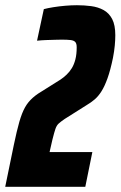

<svg xmlns="http://www.w3.org/2000/svg" viewBox="-41 -716 462 736"><path d="M-21 0 0 -102Q13 -167 23 -210Q33 -253 43.5 -280Q54 -307 68.5 -324.5Q83 -342 105 -357L191 -411Q203 -419 214.5 -430Q226 -441 234.5 -455Q243 -469 248 -488.5Q253 -508 253 -535Q253 -549 247.5 -555Q242 -561 229.5 -562.5Q217 -564 196 -564Q186 -564 170.5 -563.5Q155 -563 137.5 -562.5Q120 -562 101 -560L127 -681Q142 -685 164 -688.5Q186 -692 209.5 -694Q233 -696 254 -696Q282 -696 308.5 -692.5Q335 -689 356 -677.5Q377 -666 389 -643Q401 -620 401 -581Q401 -563 399 -541.5Q397 -520 392 -494Q382 -446 371 -415.5Q360 -385 348 -366Q336 -347 322 -335Q308 -323 291 -313L207 -260Q191 -249 183.5 -242Q176 -235 171.5 -222Q167 -209 160 -181L149 -133H313L286 0Z"/></svg>

Font: Saira ExtraCondensed Black
Style: Italic
Weight: 900
Width: 2
Italic angle: -12°
Designer: Hector Gatti with collaboration of the Omnibus-Type team
Foundry: Omnibus-Type
Version: Version 1.101